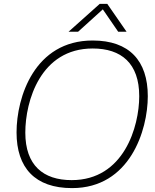

<svg xmlns="http://www.w3.org/2000/svg" viewBox="-20 -952 798 986"><path d="M110 -271C110 -433 188 -703 456 -703C603 -703 695 -627 695 -458C695 -303 617 -27 348 -27C202 -27 110 -103 110 -271ZM65 -272C65 -90 160 14 350 14C647 14 739 -283 739 -458C739 -640 644 -744 456 -744C157 -744 65 -453 65 -272ZM332 -789H381L508 -904L587 -789H630L531 -932H492Z"/></svg>

Font: Nacelle UltraLight
Style: Italic
Weight: 200
Italic angle: -12°
Designer: Sora Sagano
Foundry: Sora Sagano
Version: Version 1.000;FEAKit 1.0